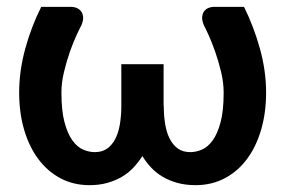

<svg xmlns="http://www.w3.org/2000/svg" viewBox="-20 -533 833 561"><path d="M693 -513Q721.5 -455.5 739.5 -390.8Q757.5 -326 757.5 -262.5Q757.5 -203.5 743 -154Q728.5 -104.5 701.8 -68.5Q675 -32.5 636.8 -12.2Q598.5 8 551.5 8Q522.5 8 498.8 1.5Q475 -5 455.8 -16.2Q436.5 -27.5 421.8 -43.2Q407 -59 396 -77Q384.5 -59 369.8 -43.2Q355 -27.5 335.8 -16.2Q316.5 -5 293.2 1.5Q270 8 241.5 8Q194.5 8 156.5 -12.2Q118.5 -32.5 91.8 -68.5Q65 -104.5 50.5 -154Q36 -203.5 36 -262.5Q36 -326 53.8 -390.8Q71.5 -455.5 100.5 -513H189Q195.5 -513 203 -510.2Q210.5 -507.5 216 -501Q221.5 -494.5 222.8 -484.5Q224 -474.5 218 -459.5Q213.5 -451.5 203.8 -430.5Q194 -409.5 184.2 -381.8Q174.5 -354 167 -322.8Q159.5 -291.5 159.5 -262.5Q159.5 -209.5 168.5 -175.8Q177.5 -142 191.8 -122.5Q206 -103 223.2 -95.8Q240.5 -88.5 257 -88.5Q278 -88.5 292.5 -98.5Q307 -108.5 316.5 -126.5Q326 -144.5 330.2 -169.5Q334.5 -194.5 334.5 -224V-345.5H458V-224H458.5Q458.5 -194.5 462.8 -169.5Q467 -144.5 476.5 -126.5Q486 -108.5 500.5 -98.5Q515 -88.5 536 -88.5Q552.5 -88.5 569.8 -95.8Q587 -103 601.2 -122.5Q615.5 -142 624.5 -175.8Q633.5 -209.5 633.5 -262.5Q633.5 -291.5 626 -322.8Q618.5 -354 608.8 -381.8Q599 -409.5 589.5 -430.5Q580 -451.5 575.5 -459.5Q569.5 -474.5 570.8 -484.5Q572 -494.5 577.2 -501Q582.5 -507.5 590.2 -510.2Q598 -513 604 -513Z"/></svg>

Font: Lato 2
Style: Bold
Weight: 700
Designer: Lukasz Dziedzic with Adam Twardoch and Botio Nikoltchev
Foundry: tyPoland Lukasz Dziedzic
Version: Version 2.015; 2015-08-06; http://www.latofonts.com/